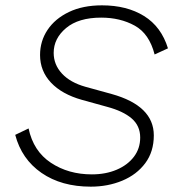

<svg xmlns="http://www.w3.org/2000/svg" viewBox="-20 -691 659 719"><path d="M320 8Q210 8 135.5 -43.5Q61 -95 37 -186L87 -210Q105 -125 170.5 -81.5Q236 -38 324 -38Q376 -38 417 -55.5Q458 -73 481.5 -104Q505 -135 505 -176Q505 -220 473 -247.5Q441 -275 381 -291L287 -317Q212 -338 171 -381.5Q130 -425 130 -485Q130 -537 158 -579Q186 -621 238 -646Q290 -671 362 -671Q455 -671 519.5 -631Q584 -591 609 -510L559 -487Q539 -565 484.5 -595Q430 -625 359 -625Q274 -625 227.5 -586Q181 -547 181 -493Q181 -449 212 -415.5Q243 -382 300 -366L398 -339Q556 -295 556 -184Q556 -123 524 -80Q492 -37 438 -14.5Q384 8 320 8Z"/></svg>

Font: Work Sans Light
Style: Italic
Weight: 300
Italic angle: -13°
Designer: Wei Huang
Foundry: Wei Huang
Version: Version 2.010; ttfautohint (v1.8.3)